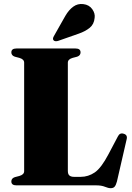

<svg xmlns="http://www.w3.org/2000/svg" viewBox="-20 -948 676 982"><path d="M374.5 -658 351.5 -652Q327 -645 327 -627.5V-74Q327 -57 335.2 -50.2Q343.5 -43.5 359 -43.5H393Q431.5 -43.5 464.8 -66.2Q498 -89 535 -159.5L582.5 -249.5Q592.5 -270.5 612.5 -264Q634 -258 627.5 -234.5L578 -19.5Q573 -1 566.2 6.8Q559.5 14.5 546 14.5Q534 14.5 516.5 7.2Q499 0 472 0H64Q38 0 38 -20Q38 -36 56 -42L79 -48Q103.5 -55 103.5 -72.5V-627.5Q103.5 -645 79 -652L56 -658Q38 -664 38 -680Q38 -700 64 -700H366.5Q392 -700 392 -680Q392 -664 374.5 -658ZM314 -866.5Q332 -897.5 354.8 -914Q377.5 -930.5 406 -927Q436 -923.5 451.8 -901.2Q467.5 -879 464 -856.5Q461 -823.5 438.5 -805.5Q416 -787.5 383 -776L277.5 -739Q271.5 -737 264.5 -737.2Q257.5 -737.5 253.5 -742.5Q247.5 -750 256 -764Z"/></svg>

Font: Fraunces 72pt S000 Black
Style: Regular
Weight: 900
Version: Version 1.000; ttfautohint (v1.8.3)